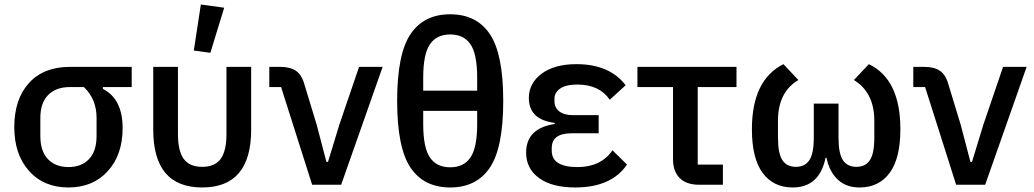

<svg xmlns="http://www.w3.org/2000/svg" viewBox="-20 -815 4563 847"><path d="M561 -431H434V-423Q521 -378 521 -250Q521 -132 455.5 -60Q390 12 282 12Q173 12 108 -61Q43 -134 43 -254Q43 -377 107.5 -448.5Q172 -520 289 -520H561ZM350 -431H289Q227 -431 192.5 -396Q158 -361 158 -295V-215Q158 -148 191.5 -113Q225 -78 282 -78Q339 -78 372.5 -113Q406 -148 406 -215V-295Q406 -378 350 -431Z M765 -520V-224Q765 -149 790.5 -114Q816 -79 872 -79Q928 -79 953.5 -114Q979 -149 979 -224V-520H1088V-243Q1088 12 872 12Q656 12 656 -243V-520ZM969 -781 908 -582 835 -592 866 -795Z M1485 0H1357L1220 -431H1168V-520H1216Q1261 -520 1286.5 -502Q1312 -484 1324 -439L1377 -265L1420 -101H1427L1477 -265L1564 -520H1668Z M1791 -664.5Q1850 -752 1966 -752Q2082 -752 2141 -664.5Q2200 -577 2200 -370Q2200 -163 2141 -75.5Q2082 12 1966 12Q1850 12 1791 -75.5Q1732 -163 1732 -370Q1732 -577 1791 -664.5ZM2085 -267V-326H1847V-267Q1847 -164 1876.5 -120.5Q1906 -77 1966 -77Q2026 -77 2055.5 -120.5Q2085 -164 2085 -267ZM1847 -473V-415H2085V-473Q2085 -576 2055.5 -619.5Q2026 -663 1966 -663Q1906 -663 1876.5 -619.5Q1847 -576 1847 -473Z M2682 -152 2746 -89Q2677 12 2518 12Q2415 12 2358 -29.5Q2301 -71 2301 -142Q2301 -249 2427 -268V-273Q2313 -287 2313 -383Q2313 -448 2369.5 -490Q2426 -532 2523 -532Q2669 -532 2740 -439L2670 -375Q2624 -442 2527 -442Q2477 -442 2451.5 -424.5Q2426 -407 2426 -380V-368Q2426 -340 2447.5 -323.5Q2469 -307 2508 -307H2621V-227H2502Q2414 -227 2414 -162V-150Q2414 -78 2528 -78Q2631 -78 2682 -152Z M3169 0H3064Q3008 0 2978.5 -29.5Q2949 -59 2949 -113V-431H2792V-520H3229V-431H3058V-89H3169Z M3679 -358V-208Q3679 -138 3698.5 -108.5Q3718 -79 3758 -79Q3798 -79 3817.5 -108.5Q3837 -138 3837 -208V-282Q3837 -407 3747 -462L3813 -532Q3952 -465 3952 -245Q3952 -116 3904.5 -52Q3857 12 3772 12Q3713 12 3676 -22.5Q3639 -57 3626 -119H3622Q3595 12 3477 12Q3392 12 3344.5 -52Q3297 -116 3297 -245Q3297 -462 3436 -532L3502 -462Q3412 -409 3412 -282V-208Q3412 -138 3431.5 -108.5Q3451 -79 3491 -79Q3531 -79 3550.5 -108.5Q3570 -138 3570 -208V-358Z M4326 0H4198L4061 -431H4009V-520H4057Q4102 -520 4127.5 -502Q4153 -484 4165 -439L4218 -265L4261 -101H4268L4318 -265L4405 -520H4509Z"/></svg>

Font: IBM Plex Sans Medm
Style: Regular
Weight: 500
Designer: Mike Abbink, Paul van der Laan, Pieter van Rosmalen
Foundry: Bold Monday
Version: Version 3.005